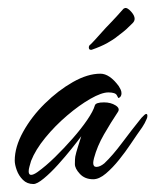

<svg xmlns="http://www.w3.org/2000/svg" viewBox="-20 -451 390 482"><path d="M64 11Q48 11 37.5 0.5Q27 -10 22 -24Q17 -38 17 -48Q17 -82 38 -120Q59 -158 92.5 -191Q126 -224 163 -245Q200 -266 232 -266Q255 -266 278 -235Q280 -232 282.5 -227Q285 -222 285 -217Q285 -208 278 -205Q277 -204 273.5 -211.5Q270 -219 252 -219Q235 -219 207 -203Q179 -187 148.5 -161Q118 -135 93.5 -105Q69 -75 58 -47Q56 -40 54 -33Q52 -26 52 -21Q52 -12 58 -12Q64 -12 74 -19Q95 -34 118 -56.5Q141 -79 162.5 -103.5Q184 -128 199 -150Q214 -172 218 -186Q220 -194 241 -194Q258 -194 270 -186.5Q282 -179 276 -170Q258 -143 241 -113.5Q224 -84 216 -54Q215 -50 214.5 -47Q214 -44 214 -42Q214 -32 222 -32Q231 -32 242 -41Q263 -61 286.5 -92.5Q310 -124 335 -155Q344 -165 347 -165Q350 -165 350 -160Q350 -156 348 -152Q344 -142 337 -131.5Q330 -121 324 -113Q319 -106 307 -88Q295 -70 279 -50Q263 -30 246 -15.5Q229 -1 214 -1Q193 -1 180.5 -14.5Q168 -28 168 -39Q168 -53 169 -58Q171 -68 175.5 -82Q180 -96 184 -109Q176 -98 160 -78Q144 -58 125.5 -37.5Q107 -17 90 -3Q73 11 64 11ZM210 -326H208Q203 -326 203 -332Q203 -337 208 -340Q216 -348 231.5 -365.5Q247 -383 257 -393Q262 -398 272.5 -409.5Q283 -421 290 -429Q294 -431 294 -431Q300 -432 309 -422Q318 -412 318 -404Q318 -398 313 -393Q303 -383 297 -377.5Q291 -372 275 -360Q264 -351 248.5 -342.5Q233 -334 210 -326Z"/></svg>

Font: The Nautigal
Style: Bold
Weight: 700
Designer: Robert E. Leuschke
Foundry: Robert E. Leuschke
Version: Version 1.100; ttfautohint (v1.8.3)